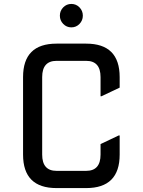

<svg xmlns="http://www.w3.org/2000/svg" viewBox="-20 -960 728 980"><path d="M268.6 0Q97.7 0 97.7 -170.9V-566.4Q97.7 -737.3 268.6 -737.3H419.9Q590.8 -737.3 590.8 -566.4V-512.7L498 -468.8H493.2V-566.4Q493.2 -649.4 419.9 -649.4H268.6Q195.3 -649.4 195.3 -566.4V-170.9Q195.3 -87.9 268.6 -87.9H419.9Q493.2 -87.9 493.2 -170.9V-224.6L585.9 -268.6H590.8V-170.9Q590.8 0 419.9 0ZM302.7 -837.9Q285.6 -855.5 285.6 -880.1Q285.6 -904.8 302.7 -922.4Q319.8 -939.9 344.2 -939.9Q368.7 -939.9 385.7 -922.4Q402.8 -904.8 402.8 -880.1Q402.8 -855.5 385.7 -837.9Q368.7 -820.3 344.2 -820.3Q319.8 -820.3 302.7 -837.9Z"/></svg>

Font: Nova Square
Style: Book
Weight: 400
Version: Version 2.000